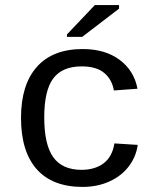

<svg xmlns="http://www.w3.org/2000/svg" viewBox="-20 -733 640 763"><path d="M63.5 -264.6Q63.5 -396.5 126.5 -467.3Q189.5 -538.1 308.6 -538.1Q397.5 -538.1 455.1 -495.4Q512.7 -452.6 526.4 -380.4L432.6 -373.5Q424.8 -418 393.6 -443.6Q362.3 -469.2 304.7 -469.2Q227.5 -469.2 191.7 -421.4Q155.8 -373.5 155.8 -266.6Q155.8 -158.2 191.7 -108.2Q227.5 -58.1 304.2 -58.1Q356.9 -58.1 391.6 -84Q426.3 -109.9 434.6 -163.1L527.3 -157.2Q521 -110.4 491.9 -72Q462.9 -33.7 415 -12Q367.2 9.8 308.1 9.8Q188.5 9.8 126 -60.5Q63.5 -130.9 63.5 -264.6ZM246.1 -586.4V-596.2L356.9 -712.9H453.1V-698.7L306.6 -586.4Z"/></svg>

Font: Cousine
Style: Regular
Weight: 400
Monospace: yes
Designer: Steve Matteson
Foundry: Monotype Imaging Inc.
Version: Version 1.21